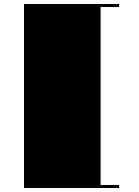

<svg xmlns="http://www.w3.org/2000/svg" viewBox="-20 -820 695 960"><path d="M575 -800V-785H483V105H575V120H100V-800Z"/></svg>

Font: Kalnia SemiExpanded
Style: Bold
Weight: 700
Width: 6
Designer: Frida Medrano
Foundry: Frida Medrano
Version: Version 1.105